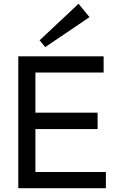

<svg xmlns="http://www.w3.org/2000/svg" viewBox="-20 -999 623 1019"><path d="M77 0V-700H530V-614H168V-401H498V-314H168V-86H542V0ZM220 -749 190 -785 397 -979 455 -908Z"/></svg>

Font: Zen Kaku Gothic Antique Medium
Style: Regular
Weight: 500
Designer: Yoshimichi Ohira
Foundry: Positype
Version: Version 1.002